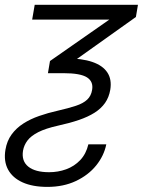

<svg xmlns="http://www.w3.org/2000/svg" viewBox="-49 -542 580 779"><path d="M91.8 -522.5H510.7L502.4 -473.1L182.1 -245.1H145.5L153.8 -294.4L394.5 -462.4H81.5ZM44.4 69.3Q37.6 111.3 65.7 134Q93.8 156.7 150.4 156.7Q186.5 156.7 219.5 144.8Q252.4 132.8 276.4 107.7Q300.3 82.5 309.6 43.5H382.3Q373 89.8 341.3 129.2Q309.6 168.5 259 192.4Q208.5 216.3 143.1 216.3Q83.5 216.3 42.7 198Q2 179.7 -16.4 145.8Q-34.7 111.8 -26.9 65.4Q-21 29.8 -2 3.7Q17.1 -22.5 45.7 -40.8Q74.2 -59.1 109.9 -71.5Q145.5 -84 185.1 -92.8Q229.5 -103 259 -112.8Q288.6 -122.6 304.7 -137.7Q320.8 -152.8 324.7 -177.2Q330.6 -210.9 304 -228Q277.3 -245.1 208.5 -245.1H178.7L193.4 -305.2H218.8Q282.7 -305.2 325.2 -290.8Q367.7 -276.4 386.5 -248Q405.3 -219.7 398.4 -177.7Q393.1 -147 377.2 -124.3Q361.3 -101.6 334.7 -84.7Q308.1 -67.9 271 -55.2Q233.9 -42.5 186.5 -32.2Q136.2 -21 106.4 -5.9Q76.7 9.3 62.5 28.1Q48.3 46.9 44.4 69.3Z"/></svg>

Font: Inter 28pt Light
Style: Italic
Weight: 300
Italic angle: -9.3988°
Designer: Rasmus Andersson
Foundry: rsms
Version: Version 4.001;git-66647c0bb